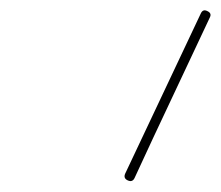

<svg xmlns="http://www.w3.org/2000/svg" viewBox="-20 -589 420 365"><path d="M374 -568Q383 -564 379 -556Q343 -479 307 -403Q271 -327 236 -251Q232 -242 223 -246Q214 -250 218 -259Q254 -335 290 -411.5Q326 -488 362 -564Q366 -572 374 -568Z"/></svg>

Font: FRB American Cursive Guidelines Extralight
Style: Italic
Weight: 200
Italic angle: -25°
Version: Version 2.0;Modular Font Editor K font №1